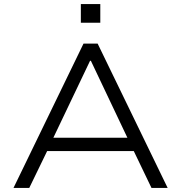

<svg xmlns="http://www.w3.org/2000/svg" viewBox="-20 -918 885 938"><path d="M46 0 388 -705H457L799 0H720L623 -202L665 -180H180L221 -202L123 0ZM420 -621 233 -229 204 -245H641L610 -229L424 -621ZM375 -807V-898H470V-807Z"/></svg>

Font: Nunito Sans 7pt SemiExpanded Light
Style: Regular
Weight: 300
Width: 6
Designer: Vernon Adams
Foundry: Vernon Adams
Version: Version 3.101;gftools[0.9.27]